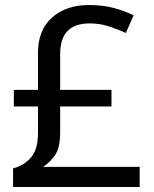

<svg xmlns="http://www.w3.org/2000/svg" viewBox="-20 -743 612 763"><path d="M334 -723Q389 -723 433 -711Q477 -699 511 -682L480 -612Q450 -626 413.5 -638Q377 -650 336 -650Q279 -650 249 -620.5Q219 -591 219 -525V-386H423V-320H219V-216Q219 -155 198 -125.5Q177 -96 151 -80H535V0H32V-74Q75 -85 103 -117Q131 -149 131 -215V-320H35V-386H131V-534Q131 -623 186.5 -673Q242 -723 334 -723Z"/></svg>

Font: Noto Sans Sharada
Style: Regular
Weight: 400
Designer: Monotype Design Team
Foundry: Monotype Imaging Inc.
Version: Version 2.006; ttfautohint (v1.8.4.7-5d5b)